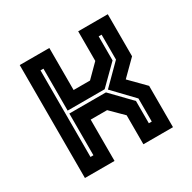

<svg xmlns="http://www.w3.org/2000/svg" viewBox="-126 -668 797 795"><g transform="rotate(-30 273.0 -270.0)"><path d="M62.5 0V-540H204V-339H282.5L342 -398.5V-540H483.5V-339L413 -269L483.5 -197.5V0H342V-138.5L282.5 -197.5H204V0ZM126 -64H140V-263.5H315L405 -170.5V-64H419V-174.5L328 -269.5L419 -360.5V-479.5H405V-364.5L317 -277.5H140V-478H126Z"/></g></svg>

Font: Tourney Thin
Style: Bold
Weight: 700
Version: Version 1.015